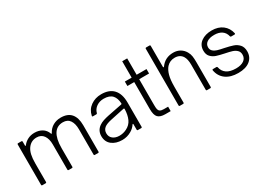

<svg xmlns="http://www.w3.org/2000/svg" viewBox="-26 -1463 2951 2173"><g transform="rotate(-30 1449.0 -376.5)"><path d="M81 0Q71 0 71 -10V-539Q71 -549 81 -549H126Q136 -549 136 -539V-488Q136 -480 140 -480Q142 -480 147 -485Q171 -518 210.5 -538.5Q250 -559 300 -559Q356 -559 398 -533.5Q440 -508 458 -458Q463 -446 469 -457Q496 -508 541.5 -533.5Q587 -559 643 -559Q733 -559 777.5 -507Q822 -455 822 -357V-10Q822 0 812 0H767Q757 0 757 -10V-341Q757 -414 728 -457.5Q699 -501 638 -501Q561 -501 521 -440Q501 -409 490.5 -363.5Q480 -318 480 -251V-10Q480 0 470 0H425Q415 0 415 -10V-341Q415 -414 384 -457.5Q353 -501 294 -501Q220 -501 177 -439Q156 -409 146 -364Q136 -319 136 -251V-10Q136 0 126 0Z M937 -146Q937 -219 996 -261Q1022 -279 1053.5 -289.5Q1085 -300 1124 -308L1311 -345Q1321 -347 1319 -356Q1316 -423 1283 -461Q1247 -501 1171 -501Q1117 -501 1076.5 -473Q1036 -445 1024 -398Q1021 -389 1013 -389H968Q957 -389 959 -400Q974 -474 1033.5 -516.5Q1093 -559 1172 -559Q1275 -559 1329 -502Q1385 -443 1385 -328V-10Q1385 0 1375 0H1330Q1320 0 1320 -10V-81Q1320 -89 1315 -89Q1312 -89 1309 -84Q1283 -45 1244 -23Q1189 10 1124 10Q1041 10 989 -31Q937 -72 937 -146ZM1213 -70Q1269 -97 1293.5 -150.5Q1318 -204 1320 -281Q1320 -286 1317 -288.5Q1314 -291 1309 -290L1125 -251Q1061 -237 1033 -214Q1002 -188 1002 -146Q1002 -100 1035 -74Q1068 -48 1119 -48Q1169 -48 1213 -70Z M1689 0Q1624 0 1595 -29.5Q1566 -59 1566 -138V-491H1477V-549H1566V-763H1631V-549H1760V-491H1631V-151Q1631 -115 1635.5 -96.5Q1640 -78 1655.5 -68Q1671 -58 1704 -58H1759V0Z M1878 0Q1868 0 1868 -10V-753Q1868 -763 1878 -763H1923Q1933 -763 1933 -753V-478Q1933 -470 1938 -470Q1942 -470 1945 -474Q1977 -518 2018.5 -538.5Q2060 -559 2113 -559Q2163 -559 2201 -536.5Q2239 -514 2261 -475Q2279 -444 2283.5 -411Q2288 -378 2288 -337V-10Q2288 0 2278 0H2233Q2223 0 2223 -10V-340Q2223 -411 2199 -450Q2167 -501 2099 -501Q2036 -501 1994 -456Q1964 -422 1948.5 -365.5Q1933 -309 1933 -217V-10Q1933 0 1923 0Z M2402 -162V-165Q2402 -173 2411 -173H2457Q2465 -173 2468 -164Q2479 -108 2522.5 -78Q2566 -48 2643 -48Q2708 -48 2745.5 -74Q2783 -100 2783 -147Q2783 -184 2760.5 -205.5Q2738 -227 2705 -237.5Q2672 -248 2616 -259Q2553 -272 2514 -285Q2475 -298 2448 -327Q2421 -356 2421 -406Q2421 -478 2475.5 -518.5Q2530 -559 2616 -559Q2701 -559 2756.5 -516.5Q2812 -474 2828 -400V-398Q2828 -389 2819 -389H2774Q2766 -389 2763 -398Q2752 -448 2714 -474.5Q2676 -501 2616 -501Q2555 -501 2520.5 -477.5Q2486 -454 2486 -413Q2486 -382 2506.5 -363Q2527 -344 2557.5 -334.5Q2588 -325 2641 -315Q2708 -301 2749 -287Q2790 -273 2819 -241Q2848 -209 2848 -153Q2848 -78 2793.5 -34Q2739 10 2640 10Q2540 10 2478 -35.5Q2416 -81 2402 -162Z"/></g></svg>

Font: Open Sauce Two Light
Style: Regular
Weight: 300
Designer: Alfredo Marco Pradil
Foundry: Creative Sauce Fz LLC
Version: Version 1.477